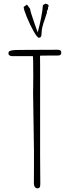

<svg xmlns="http://www.w3.org/2000/svg" viewBox="-20 -1028 392 1054"><path d="M187 -850.1Q182.6 -861.8 171.6 -893.1Q160.6 -924.3 153.8 -945.8Q146 -969.7 145 -980L127.9 -1002.9L109.9 -989.7Q110.4 -975.1 127.7 -933.1Q145 -891.1 164.8 -856Q184.6 -820.8 193.8 -820.8Q208 -820.8 208 -841.8Q208 -860.4 212.4 -878.9Q216.8 -897.5 226.1 -922.9Q233.4 -944.8 237.8 -959L236.8 -964.8L244.1 -980L243.2 -984.9Q247.1 -993.7 247.1 -996.1Q247.1 -1004.9 229 -1007.8L215.8 -1000Q210.4 -937 187 -850.1ZM186.5 5.9Q193.4 5.9 196.8 1.5Q199.7 -2.4 200.4 -6.6Q201.2 -10.7 201.2 -20.5V-23.4L200.7 -97.2L200.2 -179.7V-585.9V-663.6L199.7 -721.7H199.2L208 -722.7L252.9 -723.1H297.4Q316.4 -723.1 316.4 -737.8Q316.4 -746.6 312 -750.7Q307.6 -754.9 295.4 -754.9L185.5 -754.4L85.4 -753.9Q60.1 -753.9 45.4 -751.5Q32.7 -748.5 29.5 -745.6Q26.4 -742.7 26.4 -734.9Q26.4 -727.5 32.7 -723.6Q39.1 -719.7 47.4 -719.7H160.2Q162.6 -719.7 162.6 -611.8Q162.6 -563 162.1 -546.9L161.6 -518.1Q161.6 -476.1 164.1 -357.9Q166.5 -239.3 166.5 -198.2V-108.9Q166.5 -37.6 166 -19.5Q166 -8.8 171.4 -1.5Q176.8 5.9 186.5 5.9Z"/></svg>

Font: Amatica SC
Style: Regular
Weight: 400
Version: Version 2.000